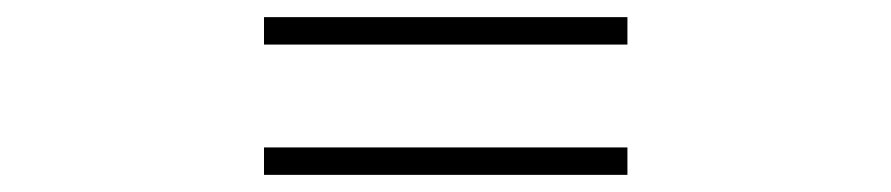

<svg xmlns="http://www.w3.org/2000/svg" viewBox="-20 -492 1040 224"><path d="M288 -440H712V-472H288ZM288 -288H712V-320H288Z"/></svg>

Font: Spoqa Han Sans Neo Light
Style: Regular
Weight: 300
Designer: [Spoqa Han Sans Neo] Dong-huui Kim  Younghwa Kang  Yujin Lee  [Noto Sans] Ryoko NISHIZUKA  (kana & ideographs); Paul D. 
Foundry: Spoqa (http://www.spoqa-han-sans.com)
Version: Version 1.000